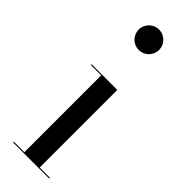

<svg xmlns="http://www.w3.org/2000/svg" viewBox="-255 -778 797 797"><g transform="rotate(45 143.5 -380.0)"><path d="M74 -700C74 -667 101 -640 134 -640C167 -640 194 -667 194 -700C194 -733 167 -760 134 -760C101 -760 74 -733 74 -700ZM37.5 -4.5V0H249V-4.5H188.5V-460H37.5V-455.5H98.5V-4.5Z"/></g></svg>

Font: Bodoni* 36pt
Style: Regular
Weight: 400
Version: Version 2.3